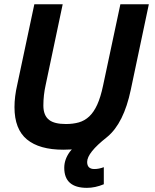

<svg xmlns="http://www.w3.org/2000/svg" viewBox="-20 -696 738 912"><path d="M280.8 15.1Q167 15.1 107.9 -33.7Q48.8 -82.5 48.8 -187Q48.8 -237.3 62 -293.9L143.1 -675.8H277.8L196.8 -292Q186 -243.7 186 -194.8Q186 -147 213.9 -126Q238.8 -106.9 293 -106.9Q327.1 -106.9 354.7 -114.7Q382.3 -122.6 404.1 -143.1Q425.8 -163.6 441.9 -199Q458 -234.4 469.7 -290L551.8 -675.8H687L601.1 -269Q567.9 -111.3 490.2 -46.4Q417 15.1 280.8 15.1ZM393.1 196.3Q285.2 196.3 285.2 101.1Q285.2 22 390.1 -43.9H487.3Q394 29.3 394 73.2Q394 106.9 428.2 106.9Q449.7 106.9 473.1 98.1V179.2Q432.1 196.3 393.1 196.3Z"/></svg>

Font: Cadman
Style: Bold Italic
Weight: 700
Italic angle: -12°
Designer: Paul James MIller
Foundry: High-Logic / Made with FontCreator
Version: Version 2.114;March 28, 2021;FontCreator 13.0.0.2683 64-bit